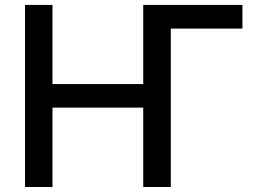

<svg xmlns="http://www.w3.org/2000/svg" viewBox="-20 -747 1033 767"><path d="M662.3 0H552.2V-317.1H189.6V0H79.9V-727.3H189.6V-411.2H552.2V-727.3H948.5V-632.8H662.3Z"/></svg>

Font: Linik Sans Medium
Style: Regular
Weight: 500
Designer: Rasmus Andersson (font), Cristiano Sobral (main changes)
Foundry: rsms
Version: Version 3.018;June 1, 2022;FontCreator 14.0.0.2814 64-bit; t